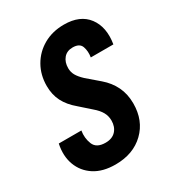

<svg xmlns="http://www.w3.org/2000/svg" viewBox="-140 -601 629 692"><g transform="rotate(-30 174.5 -255.0)"><path d="M140 10Q87 10 52.5 -12.5Q18 -35 4 -73Q-10 -111 0 -158H94Q89 -129 99.5 -102.5Q110 -76 148 -76Q176 -76 191 -92.5Q206 -109 206 -135Q206 -154 197 -170Q188 -186 169 -202L125 -241Q95 -266 80.5 -294.5Q66 -323 66 -359Q66 -405 87 -441.5Q108 -478 145 -499Q182 -520 230 -520Q297 -520 328.5 -478Q360 -436 349 -369H255Q259 -393 252 -413Q245 -433 216 -433Q192 -433 178.5 -417Q165 -401 165 -376Q165 -360 172.5 -346.5Q180 -333 197 -317L247 -274Q275 -250 290 -219Q305 -188 305 -149Q305 -78 259.5 -34Q214 10 140 10Z"/></g></svg>

Font: Instrument Sans Condensed SemiBold Italic
Style: Regular
Weight: 600
Width: 3
Italic angle: -13°
Designer: Rodrigo Fuenzalida
Foundry: fragTYPE
Version: Version 1.000; ttfautohint (v1.8.4.7-5d5b);gftools[0.9.28]